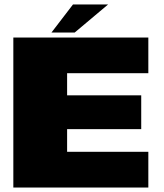

<svg xmlns="http://www.w3.org/2000/svg" viewBox="-20 -844 736 864"><path d="M40 0H647.5V-161H282V-263H615.5V-415H282V-514.5H647.5V-675H40ZM211.5 -697.5H316L466.5 -824H308.5Z"/></svg>

Font: Anybody SemiExpanded Black
Style: Regular
Weight: 900
Width: 6
Version: Version 1.113;gftools[0.9.25]